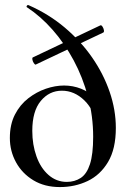

<svg xmlns="http://www.w3.org/2000/svg" viewBox="-20 -746 510 779"><path d="M378 -225Q363 -299 322.5 -338.5Q282 -378 231 -378Q180 -378 145.5 -336.5Q111 -295 111 -215Q111 -159 128 -111.5Q145 -64 177 -36Q209 -8 251 -8Q283 -8 307.5 -24Q332 -40 345 -80Q358 -120 358 -191Q358 -274 337 -353Q316 -432 279 -501Q242 -570 193.5 -625Q145 -680 90 -716Q86 -718 89 -722.5Q92 -727 96 -725Q178 -689 243 -634Q308 -579 354 -512.5Q400 -446 425 -373Q450 -300 450 -227Q450 -142 418.5 -89Q387 -36 335.5 -11.5Q284 13 223 13Q161 13 115.5 -14.5Q70 -42 45 -87.5Q20 -133 20 -186Q20 -241 40.5 -281Q61 -321 94.5 -347Q128 -373 166 -386Q204 -399 240 -399Q276 -399 309 -386Q342 -373 367 -347ZM125 -484Q122 -483 117.5 -489.5Q113 -496 111.5 -503.5Q110 -511 113 -513L387 -643Q391 -645 395.5 -638.5Q400 -632 401.5 -624Q403 -616 399 -614Z"/></svg>

Font: Cormorant Light SemiBold
Style: Regular
Weight: 600
Version: Version 4.000